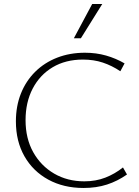

<svg xmlns="http://www.w3.org/2000/svg" viewBox="-20 -927 693 954"><path d="M395 7Q296 7 220 -34.5Q144 -76 101.5 -150.5Q59 -225 59 -324Q59 -400 84 -462.5Q109 -525 155 -570.5Q201 -616 264 -640.5Q327 -665 402 -665Q458 -665 507 -651Q556 -637 599 -612L578 -573Q536 -601 491 -616Q446 -631 392 -631Q306 -631 242 -593Q178 -555 142.5 -487Q107 -419 107 -330Q107 -239 145 -171Q183 -103 249 -64.5Q315 -26 399 -26Q456 -26 503.5 -44.5Q551 -63 591 -95L611 -60Q564 -27 511.5 -10Q459 7 395 7ZM347 -737 438 -907H488L382 -737Z"/></svg>

Font: Ysabeau Infant ExtraLight
Style: Regular
Weight: 250
Designer: Christian Thalmann (Catharsis Fonts)
Version: Version 2.001;gftools[0.9.30]; featfreeze: ss01,ss02,lnum